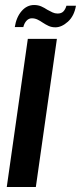

<svg xmlns="http://www.w3.org/2000/svg" viewBox="-20 -746 323 766"><path d="M7 0 91 -591H207L123 0ZM201 -637Q186 -637 174 -642.5Q162 -648 150 -656Q140 -663 129.5 -668Q119 -673 107 -673Q95 -673 86 -663.5Q77 -654 73 -638H39Q45 -677 66 -701.5Q87 -726 116 -726Q132 -726 144.5 -720.5Q157 -715 169 -707Q180 -701 189.5 -696.5Q199 -692 210 -692Q225 -692 233 -700.5Q241 -709 245 -723H283Q276 -682 251 -659.5Q226 -637 201 -637Z"/></svg>

Font: Alumni Sans Thin
Style: Bold Italic
Weight: 700
Italic angle: -8°
Version: Version 1.016